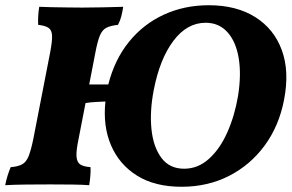

<svg xmlns="http://www.w3.org/2000/svg" viewBox="-37 -705 1117 734"><path d="M434 -679Q431 -660 427 -643.5Q423 -627 414 -610Q386 -607 370 -599Q354 -591 345 -569.5Q336 -548 328 -506L304 -382H377Q401 -477 456 -545Q511 -613 589.5 -649Q668 -685 761 -685Q867 -685 939 -639.5Q1011 -594 1040.5 -513Q1070 -432 1049 -324Q1030 -224 975 -149Q920 -74 838.5 -32.5Q757 9 657 9Q555 9 487 -33.5Q419 -76 387.5 -149.5Q356 -223 366 -317Q347 -316 327 -315Q307 -314 290 -311L263 -172Q254 -129 255.5 -107Q257 -85 269.5 -76.5Q282 -68 309 -66Q310 -54 308.5 -34.5Q307 -15 304 3Q279 1 239.5 0.5Q200 0 154 0Q108 0 61.5 0.5Q15 1 -17 3Q-14 -14 -8 -33.5Q-2 -53 4 -66Q31 -68 47 -76.5Q63 -85 72 -107Q81 -129 90 -172L155 -506Q163 -548 162 -569Q161 -590 148.5 -598.5Q136 -607 109 -610Q108 -623 109 -642Q110 -661 113 -679Q130 -678 160 -677.5Q190 -677 222 -676.5Q254 -676 277 -676Q312 -676 358 -677Q404 -678 434 -679ZM749 -618Q678 -618 626 -549Q574 -480 551 -362Q535 -280 542 -211.5Q549 -143 580 -101.5Q611 -60 667 -60Q720 -60 762 -98Q804 -136 832 -199Q860 -262 873 -338Q886 -420 875.5 -483Q865 -546 832.5 -582Q800 -618 749 -618Z"/></svg>

Font: Vollkorn ExtraBold
Style: Italic
Weight: 800
Italic angle: -11°
Designer: Friedrich Althausen
Foundry: Friedrich Althausen
Version: Version 5.000; ttfautohint (v1.8.3)